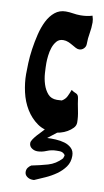

<svg xmlns="http://www.w3.org/2000/svg" viewBox="-82 -532 421 778"><g transform="rotate(10 129.0 -143.5)"><path d="M125 -490Q140 -490 155 -487.5Q170 -485 185 -485Q212 -485 234 -492Q239 -477 239 -465Q239 -442 235 -420Q231 -398 231 -375Q231 -364 223 -356Q215 -348 204 -348Q197 -348 189.5 -352Q182 -356 173.5 -361Q165 -366 155.5 -370Q146 -374 135 -374Q118 -374 108 -362.5Q98 -351 92.5 -335Q87 -319 85 -301Q83 -283 83 -271Q83 -254 84.5 -230Q86 -206 93 -184Q100 -162 113.5 -146.5Q127 -131 151 -131L171 -132Q185 -140 191.5 -153.5Q198 -167 203 -181Q213 -174 222.5 -170.5Q232 -167 234 -153Q237 -130 242.5 -104Q248 -78 248 -55Q248 -42 238.5 -32Q229 -22 216 -14.5Q203 -7 188 -3Q173 1 163 1Q122 1 93.5 -19Q65 -39 46 -70Q27 -101 18.5 -139Q10 -177 10 -212Q10 -230 11 -257.5Q12 -285 16.5 -316Q21 -347 28.5 -378Q36 -409 48.5 -434Q61 -459 80 -474.5Q99 -490 125 -490ZM186 72Q165 72 146 80Q127 88 109 88Q96 88 85.5 80.5Q75 73 75 60Q75 53 81.5 43.5Q88 34 96.5 24.5Q105 15 113 7Q121 -1 125 -6L184 -7L139 28Q154 27 174 28Q194 29 211 34Q228 39 240 50.5Q252 62 252 82Q252 108 238.5 127Q225 146 204.5 160.5Q184 175 160.5 185.5Q137 196 116 205H110Q97 205 87 197.5Q77 190 77 178Q77 168 82 161Q87 154 95 149Q130 142 161.5 133Q193 124 217 98L221 86L218 80L209 74Q203 72 197.5 72Q192 72 186 72Z"/></g></svg>

Font: Reclame
Style: Regular
Weight: 400
Designer: Peter Wiegel
Foundry: Peter Wiegel
Version: Version 1.000